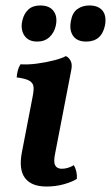

<svg xmlns="http://www.w3.org/2000/svg" viewBox="-20 -673 406 702"><path d="M150 9Q95 9 71.5 -22Q48 -53 60 -116L99 -318Q104 -342 102.5 -356Q101 -370 87 -378Q73 -386 41 -390Q42 -403 45 -415Q48 -427 55 -438Q82 -436 115.5 -440.5Q149 -445 178 -452.5Q207 -460 221 -468Q233 -462 239 -449Q245 -436 240 -414L182 -114Q175 -82 181.5 -69Q188 -56 206 -56Q228 -56 250 -69Q256 -59 259 -46Q262 -33 261 -19Q244 -8 214 0.5Q184 9 150 9ZM295 -521Q262 -521 247.5 -541.5Q233 -562 239 -595Q244 -626 262.5 -639.5Q281 -653 307 -653Q339 -653 354.5 -634.5Q370 -616 364 -581Q352 -521 295 -521ZM116 -521Q83 -521 68.5 -544Q54 -567 62 -599Q68 -624 84 -638.5Q100 -653 127 -653Q161 -653 176 -632.5Q191 -612 184 -579Q178 -553 160.5 -537Q143 -521 116 -521Z"/></svg>

Font: Vollkorn SemiBold
Style: Italic
Weight: 600
Italic angle: -11°
Designer: Friedrich Althausen
Foundry: Friedrich Althausen
Version: Version 5.000